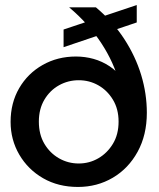

<svg xmlns="http://www.w3.org/2000/svg" viewBox="-20 -729 629 761"><path d="M289 12Q211 12 151 -22.5Q91 -57 56.5 -116Q22 -175 22 -246Q22 -321 56 -379.5Q90 -438 149 -471.5Q208 -505 281 -505Q317 -505 351 -495.5Q385 -486 415 -466Q445 -446 468 -414L453 -400Q432 -481 381.5 -558Q331 -635 254 -700H360Q428 -643 472.5 -574.5Q517 -506 539.5 -432Q562 -358 562 -282Q562 -194 525.5 -127.5Q489 -61 427 -24.5Q365 12 289 12ZM292 -81Q334 -81 369.5 -101.5Q405 -122 427.5 -159Q450 -196 450 -247Q450 -297 427.5 -334Q405 -371 369.5 -391Q334 -411 292 -411Q250 -411 214 -391Q178 -371 156 -334Q134 -297 134 -247Q134 -196 156 -159Q178 -122 214 -101.5Q250 -81 292 -81ZM232 -542V-612L522 -709V-640Z"/></svg>

Font: Host Grotesk Light Medium
Style: Regular
Weight: 500
Version: Version 1.003